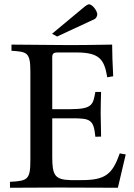

<svg xmlns="http://www.w3.org/2000/svg" viewBox="-20 -884 631 904"><path d="M544 -162C509 -63 476 -36 364 -36H312C237 -38 226 -60 226 -147V-327H319C406 -327 421 -321 429 -240C438 -240 447 -241 456 -241C456 -276 454 -314 454 -348C454 -382 455 -422 456 -451H429C418 -393 417 -370 312 -370H226V-594C226 -623 222 -637 251 -637H340C450 -637 471 -603 485 -520L513 -525C510 -577 508 -638 508 -674C430 -673 348 -671 269 -672L34 -674V-645C106 -640 123 -639 123 -548V-131C123 -39 111 -32 27 -28V0C99 0 180 -1 257 -1C350 -1 446 0 535 0L572 -157C563 -158 553 -160 544 -162ZM438 -817C437 -833 417 -862 399 -864C386 -861 373 -848 362 -839L225 -725L249 -712L427 -795C432 -799 438 -807 438 -817Z"/></svg>

Font: Sibila
Style: Regular
Weight: 400
Designer: Stefan Peev
Foundry: Context Ltd
Version: Version 1.000